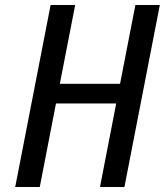

<svg xmlns="http://www.w3.org/2000/svg" viewBox="-20 -750 661 770"><path d="M139.5 0 204.5 -335H446L381 0H479L621 -730H523L461.5 -414H220L281.5 -730H183L41 0Z"/></svg>

Font: Monaspace Argon
Style: Italic
Weight: 400
Italic angle: -11°
Designer: Riley Cran & the Lettermatic Team
Foundry: Lettermatic
Version: Version 1.101 (Monaspace Argon)